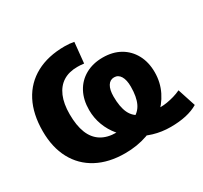

<svg xmlns="http://www.w3.org/2000/svg" viewBox="-149 -920 1199 1135"><g transform="rotate(-30 451.0 -352.5)"><path d="M404 11Q293 11 212.5 -32Q132 -75 89 -155Q46 -235 46 -345Q46 -462 89 -545Q132 -628 213.5 -672Q295 -716 409 -716Q427 -716 442 -714.5Q457 -713 472 -710L458 -570Q444 -572 433 -572.5Q422 -573 413 -573Q355 -573 315.5 -548Q276 -523 255 -474Q234 -425 234 -353Q234 -276 254.5 -224.5Q275 -173 316.5 -147Q358 -121 420 -121Q496 -121 542 -140Q588 -159 608.5 -201.5Q629 -244 629 -314Q629 -360 613.5 -385.5Q598 -411 570 -411Q542 -411 526.5 -385.5Q511 -360 511 -314Q511 -243 531 -200.5Q551 -158 597 -139.5Q643 -121 720 -121Q743 -121 766.5 -125Q790 -129 814.5 -136Q839 -143 862 -154L902 -31Q867 -10 820 0.5Q773 11 715 11Q654 11 599 -5.5Q544 -22 498 -52Q452 -82 417.5 -123Q383 -164 364.5 -213.5Q346 -263 346 -317Q346 -386 373.5 -437.5Q401 -489 452 -517.5Q503 -546 570 -546Q638 -546 688 -517.5Q738 -489 766 -437.5Q794 -386 794 -317Q794 -248 764.5 -188.5Q735 -129 682 -84Q629 -39 558 -14Q487 11 404 11Z"/></g></svg>

Font: Nunito Sans 12pt Black
Style: Regular
Weight: 900
Designer: Vernon Adams
Foundry: Vernon Adams
Version: Version 3.101;gftools[0.9.27]